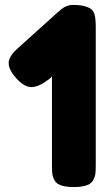

<svg xmlns="http://www.w3.org/2000/svg" viewBox="-20 -754 447 776"><path d="M218 -708Q244 -734 274.5 -734Q305 -734 322 -729Q339 -724 348 -717.5Q357 -711 362 -696Q367 -679 367 -643V-86Q367 -63 365.5 -51.5Q364 -40 356 -25Q342 2 278 2Q216 2 201 -24Q193 -39 191.5 -51.5Q190 -64 190 -88V-445L177 -433Q136 -402 107 -402Q78 -402 46.5 -437Q15 -472 15 -499Q15 -526 51 -558L215 -706Z"/></svg>

Font: Fredoka One
Style: Regular
Weight: 400
Version: Version 1.001;April 7, 2020;FontCreator 12.0.0.2522 64-bit